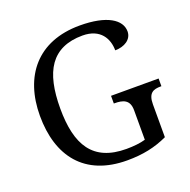

<svg xmlns="http://www.w3.org/2000/svg" viewBox="-130 -850 973 985"><g transform="rotate(-20 357.0 -357.0)"><path d="M400.9 9.8C486.8 9.8 555.2 -4.9 622.1 -36.1V-215.8C622.1 -278.3 651.4 -288.1 690.9 -288.1H694.8V-330.1H435.1V-288.1H439C484.4 -288.1 521 -278.3 521 -220.2V-59.1C493.2 -50.8 455.6 -46.9 417 -46.9C325.7 -46.9 263.7 -74.7 224.1 -127.4C184.6 -180.2 168 -258.3 168 -357.9C168 -458 184.1 -536.6 221.7 -589.8C259.3 -642.6 318.4 -670.9 402.8 -670.9C501.5 -670.9 535.2 -604.5 535.2 -542C585.4 -542 627.9 -567.9 627.9 -611.8C627.9 -675.3 555.7 -724.1 407.2 -724.1C175.3 -724.1 57.1 -573.2 57.1 -357.9C57.1 -138.2 168 9.8 400.9 9.8Z"/></g></svg>

Font: The Erased English
Style: Regular
Weight: 400
Designer: Monotype Design team + ligartures altered by 180 Amsterdam
Foundry: Monotype Imaging Inc.
Version: Version 1.030;Glyphs 3.1.2 (3151)